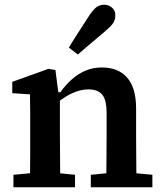

<svg xmlns="http://www.w3.org/2000/svg" viewBox="-20 -794 692 814"><path d="M37 0V-53L145 -63H197L298 -53V0ZM107 0Q107 -30 107.5 -67Q108 -104 108 -143Q108 -182 108 -215V-269Q108 -294 108 -314.5Q108 -335 107.5 -354.5Q107 -374 107 -394L32 -399V-447L185 -502L215 -497L229 -389L234 -388V-215Q234 -182 234.5 -143Q235 -104 235 -67Q235 -30 236 0ZM365 0V-53L468 -63H520L626 -53V0ZM430 0Q431 -30 431 -67Q431 -104 431.5 -142.5Q432 -181 432 -215V-315Q432 -370 413.5 -392.5Q395 -415 355 -415Q332 -415 308.5 -407.5Q285 -400 261 -385.5Q237 -371 212 -350L208 -403H236Q258 -434 284.5 -457.5Q311 -481 342.5 -494.5Q374 -508 411 -508Q482 -508 519.5 -464.5Q557 -421 557 -334V-215Q557 -181 557.5 -142.5Q558 -104 558 -67Q558 -30 559 0ZM272 -592Q284 -613 297.5 -633.5Q311 -654 325 -676.5Q339 -699 355 -723Q373 -751 387.5 -762.5Q402 -774 422 -774Q441 -774 455 -761.5Q469 -749 469 -728Q469 -709 458.5 -694.5Q448 -680 424 -660Q403 -642 383.5 -625.5Q364 -609 346 -594Q328 -579 310 -563Z"/></svg>

Font: Source Serif 4 SemiBold
Style: Regular
Weight: 600
Designer: Frank Grießhammer
Foundry: Adobe Systems Incorporated
Version: Version 4.004;hotconv 1.0.116;makeotfexe 2.5.65601